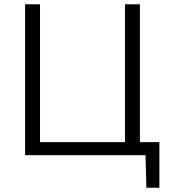

<svg xmlns="http://www.w3.org/2000/svg" viewBox="-20 -733 802 907"><path d="M671.5 154 667.5 0H98.5V-713H169V-61.5H570.5V-713H641V-61.5H733V154Z"/></svg>

Font: Heraclito Light
Style: Regular
Weight: 300
Designer: Kostas Bartsokas (font) & Cristiano Sobral (main changes)
Foundry: Kostas Bartsokas (font) & Cristiano Sobral (main changes)
Version: Version 1.00;July 8, 2020;FontCreator 13.0.0.2655 64-bit